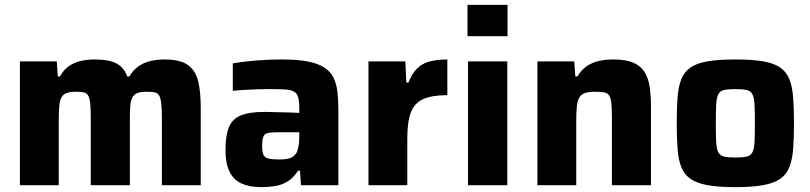

<svg xmlns="http://www.w3.org/2000/svg" viewBox="-20 -763 3336 791"><path d="M62 0V-510H214L218 -448H227Q241 -474 262.5 -489.5Q284 -505 311 -511.5Q338 -518 369 -518Q429 -518 460 -501.5Q491 -485 504 -448H513Q528 -474 550 -489.5Q572 -505 599.5 -511.5Q627 -518 658 -518Q723 -518 754.5 -495Q786 -472 796.5 -428Q807 -384 807 -319V0H647V-270Q647 -311 644.5 -334.5Q642 -358 636 -369Q630 -380 617 -382.5Q604 -385 583 -385Q560 -385 546 -379.5Q532 -374 525 -361Q518 -348 516.5 -325Q515 -302 515 -266V0H354V-270Q354 -311 352 -334.5Q350 -358 343.5 -369Q337 -380 324.5 -382.5Q312 -385 291 -385Q268 -385 254 -379.5Q240 -374 233 -361Q226 -348 224 -324.5Q222 -301 222 -266V0Z M1056 8Q1008 8 975 -7Q942 -22 925.5 -56Q909 -90 909 -145Q909 -203 922.5 -237.5Q936 -272 971 -287Q1006 -302 1070 -302Q1079 -302 1095.5 -301.5Q1112 -301 1133 -300.5Q1154 -300 1175 -299.5Q1196 -299 1213 -298V-317Q1213 -346 1208.5 -362Q1204 -378 1191.5 -385.5Q1179 -393 1154 -394.5Q1129 -396 1088 -396Q1065 -396 1037.5 -395Q1010 -394 983.5 -392.5Q957 -391 939 -389V-502Q980 -509 1031.5 -513.5Q1083 -518 1140 -518Q1204 -518 1246.5 -510Q1289 -502 1315 -485.5Q1341 -469 1353.5 -444Q1366 -419 1370 -385Q1374 -351 1374 -308V0H1220L1216 -60H1208Q1189 -30 1164 -15Q1139 0 1111 4Q1083 8 1056 8ZM1132 -106Q1150 -106 1163.5 -108.5Q1177 -111 1186.5 -117.5Q1196 -124 1202 -134Q1207 -145 1210 -161Q1213 -177 1213 -199V-218H1120Q1095 -218 1082 -214.5Q1069 -211 1064.5 -198.5Q1060 -186 1060 -160Q1060 -138 1065 -126Q1070 -114 1085.5 -110Q1101 -106 1132 -106Z M1498 0V-510H1650L1654 -423H1663Q1677 -460 1698.5 -481Q1720 -502 1751 -510Q1782 -518 1823 -518V-371Q1760 -371 1724 -355Q1688 -339 1673 -300.5Q1658 -262 1658 -193V0Z M1906 -614V-743H2071V-614ZM1908 0V-510H2070V0Z M2194 0V-510H2346L2350 -448H2359Q2374 -474 2396 -489.5Q2418 -505 2446 -511.5Q2474 -518 2507 -518Q2558 -518 2588.5 -505Q2619 -492 2635 -467Q2651 -442 2656.5 -405Q2662 -368 2662 -319V0H2501V-270Q2501 -311 2499 -334.5Q2497 -358 2490 -369Q2483 -380 2468.5 -382.5Q2454 -385 2430 -385Q2405 -385 2389.5 -379.5Q2374 -374 2366.5 -361Q2359 -348 2356.5 -324.5Q2354 -301 2354 -266V0Z M3009 8Q2941 8 2896 0Q2851 -8 2825 -26Q2799 -44 2787 -74Q2775 -104 2771.5 -149Q2768 -194 2768 -256Q2768 -318 2771.5 -362.5Q2775 -407 2787 -437Q2799 -467 2825 -485Q2851 -503 2896 -510.5Q2941 -518 3009 -518Q3078 -518 3123 -510.5Q3168 -503 3194 -485Q3220 -467 3232 -437Q3244 -407 3247.5 -362.5Q3251 -318 3251 -256Q3251 -194 3247.5 -149Q3244 -104 3232 -74Q3220 -44 3194 -26Q3168 -8 3123 0Q3078 8 3009 8ZM3009 -114Q3039 -114 3056 -118Q3073 -122 3080 -136Q3087 -150 3088.5 -179Q3090 -208 3090 -256Q3090 -304 3088.5 -332Q3087 -360 3080 -374Q3073 -388 3056 -392Q3039 -396 3009 -396Q2979 -396 2962.5 -392Q2946 -388 2939 -374Q2932 -360 2930.5 -332Q2929 -304 2929 -256Q2929 -208 2930.5 -179Q2932 -150 2939 -136Q2946 -122 2962.5 -118Q2979 -114 3009 -114Z"/></svg>

Font: Saira Thin
Style: Bold
Weight: 700
Version: Version 1.101